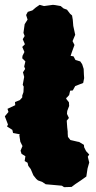

<svg xmlns="http://www.w3.org/2000/svg" viewBox="-26 -746 397 794"><path d="M3 -223 7 -231 -6 -265 9 -283 5 -296 37 -311 36 -324 56 -332 66 -343V-351L71 -365L72 -388L68 -395L74 -428L69 -447L78 -461L74 -471L79 -492L66 -505L67 -515L75 -531L66 -552L77 -563L68 -584L76 -597L71 -610L76 -646L88 -665L82 -684L89 -697L108 -703L122 -715L138 -726L156 -721L193 -726L202 -725L225 -721L237 -711L251 -706L264 -689L272 -682L275 -664L277 -639L285 -602L274 -576L282 -560L271 -530L266 -515L278 -513L286 -498L306 -492L314 -480L320 -461L321 -437L322 -423L318 -403L285 -390L275 -372L264 -371L260 -353L251 -343L248 -341V-337L259 -323L260 -308L252 -287L251 -275L259 -258L250 -247L252 -219L254 -202V-194L255 -180L265 -167L278 -164L295 -160L301 -159L321 -147L322 -137L330 -121L343 -107L337 -98L343 -74L336 -49L331 -16L307 1L286 15L270 27L239 28L230 22L197 19L163 16L148 6L131 0L124 -6L112 -21L101 -47L91 -60L88 -73L76 -80L79 -100L63 -110L59 -123L67 -142L58 -160L54 -187L56 -189L54 -191L28 -196L25 -209Z"/></svg>

Font: Winky Rough Black
Style: Regular
Weight: 900
Designer: Simon Atzbach
Foundry: typofactur
Version: Version 1.206; ttfautohint (v1.8.4.7-5d5b)